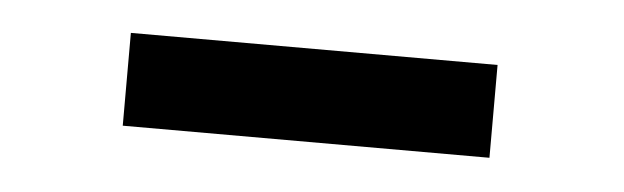

<svg xmlns="http://www.w3.org/2000/svg" viewBox="-24 -763 549 169"><g transform="rotate(5 250.0 -679.0)"><path d="M87 -638V-720H411V-638Z"/></g></svg>

Font: Orbitron
Style: Regular
Weight: 400
Designer: Matt McInerney
Foundry: The League of Moveable Type
Version: Version 2.001